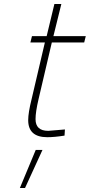

<svg xmlns="http://www.w3.org/2000/svg" viewBox="-20 -682 452 967"><path d="M159 -82Q159 -23 223 -23L307 -30L305 1Q254 9 218 9Q122 9 122 -77Q122 -114 139 -182L206 -468H133L141 -500H215L254 -662H289L249 -500H412L404 -468H241L174 -182Q159 -118 159 -82ZM160 73H194L106 265H80Z"/></svg>

Font: TitilliumWebThinItalic
Style: Thin Italic
Weight: 200
Italic angle: -13°
Version: Version 1.001;PS 57.000;hotconv 1.0.70;makeotf.lib2.5.55311